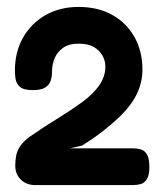

<svg xmlns="http://www.w3.org/2000/svg" viewBox="-20 -727 479 554"><path d="M81 -193Q64 -193 51 -200.5Q38 -208 31 -220.5Q24 -233 24 -249Q24 -265 27 -279.5Q30 -294 39.5 -307Q49 -320 65 -332Q107 -361 146 -385Q185 -409 216 -431.5Q247 -454 265.5 -479.5Q284 -505 284 -535Q284 -552 275.5 -567Q267 -582 250.5 -591.5Q234 -601 207 -601Q179 -601 162 -589Q145 -577 137.5 -558.5Q130 -540 130 -520Q130 -505 126 -493.5Q122 -482 110.5 -474.5Q99 -467 74 -467Q48 -467 37.5 -476.5Q27 -486 25 -499Q23 -512 23 -523Q23 -577 46.5 -618.5Q70 -660 111.5 -683.5Q153 -707 207 -707Q262 -707 303 -684.5Q344 -662 367.5 -621Q391 -580 391 -526Q391 -500 383 -476Q375 -452 360 -430.5Q345 -409 323.5 -388.5Q302 -368 275.5 -347.5Q249 -327 217 -307L182 -299H364Q376 -299 386.5 -296Q397 -293 404 -281.5Q411 -270 411 -245Q411 -222 404 -210.5Q397 -199 386.5 -196Q376 -193 364 -193Z"/></svg>

Font: Fredoka Light Medium
Style: Regular
Weight: 500
Version: Version 2.001